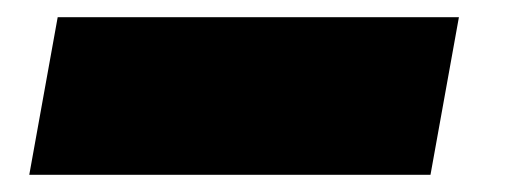

<svg xmlns="http://www.w3.org/2000/svg" viewBox="-20 -453 616 223"><path d="M14 -250 47 -433H513L480 -250Z"/></svg>

Font: Poppins Black
Style: Italic
Weight: 900
Italic angle: -10°
Designer: Ninad Kale (Devanagari), Jonny Pinhorn (Latin)
Foundry: Indian Type Foundry
Version: Version 3.200;PS 1.000;hotconv 16.6.54;makeotf.lib2.5.65590